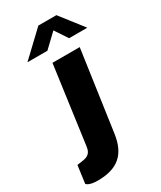

<svg xmlns="http://www.w3.org/2000/svg" viewBox="-281 -807 882 1050"><g transform="rotate(-30 159.5 -282.5)"><path d="M263 -587H378L266 -731H152L0 -587H126L210 -667ZM217 -11 289 -516H117L50 -28C47 -6 41 23 -3 30L-44 36L-59 147C-59 147 -47 166 10 166C137 166 200 110 217 -11Z"/></g></svg>

Font: United Sans ExtraBold
Style: Italic
Weight: 800
Italic angle: -8°
Designer: Pablo Impallari, Rodrigo Fuenzalida (Modified by Dan O. Williams)
Version: Version 1.000;PS 001.000;hotconv 1.0.88;makeotf.lib2.5.64775